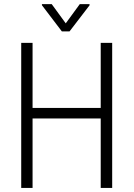

<svg xmlns="http://www.w3.org/2000/svg" viewBox="-20 -921 655 941"><path d="M529.8 0H473.6V-340.3H139.6V0H84V-710.9H139.6V-392.1H473.6V-710.9H529.8ZM302.2 -806.6 371.1 -900.9H418.9V-895L320.8 -767.1H283.2L185.5 -895.5V-900.9H233.4Z"/></svg>

Font: Roboto Condensed Light
Style: Regular
Weight: 300
Designer: Google
Version: Version 2.134; 2016